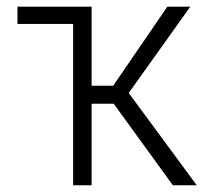

<svg xmlns="http://www.w3.org/2000/svg" viewBox="-20 -548 618 568"><path d="M316.4 -241.2H251V0H196.3V-477.1H31.7V-528.3H251V-294.4H314.9L475.1 -528.3H543L360.8 -272.9L562 0H491.2Z"/></svg>

Font: MAUL Condensed Light
Style: Light
Weight: 300
Designer: MAUL
Version: Version 2.137; 2017; ttfautohint (v1.8.3)